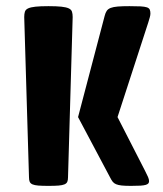

<svg xmlns="http://www.w3.org/2000/svg" viewBox="-20 -607 531 627"><path d="M321.8 -555.2Q324.2 -564.9 328.4 -571.3Q332.5 -577.6 341.3 -581.1Q350.1 -584.5 364.7 -585.7Q379.4 -586.9 402.8 -586.9Q425.3 -586.9 439 -586.2Q452.6 -585.4 459.7 -583Q466.8 -580.6 469 -575.7Q471.2 -570.8 471.2 -563Q471.2 -557.6 469.2 -550.5Q467.3 -543.5 464.4 -534.2L363.8 -224.6L453.6 -49.3Q460 -37.1 463.4 -29.1Q466.8 -21 466.8 -15.6Q466.8 -11.2 464.6 -8.3Q462.4 -5.4 456.3 -3.4Q450.2 -1.5 438.5 -0.7Q426.8 0 407.7 0Q388.7 0 377.4 -1.2Q366.2 -2.4 359.1 -5.4Q352.1 -8.3 347.9 -13.7Q343.8 -19 339.4 -27.8L234.9 -224.6ZM59.1 -551.3Q59.1 -561.5 61.3 -568.6Q63.5 -575.7 71.8 -579.6Q80.1 -583.5 95.9 -585.2Q111.8 -586.9 138.2 -586.9Q164.6 -586.9 180.4 -585.2Q196.3 -583.5 204.6 -579.6Q212.9 -575.7 215.1 -568.6Q217.3 -561.5 217.3 -551.3L202.1 -27.8Q202.1 -18.6 199.7 -13.2Q197.3 -7.8 190.4 -4.9Q183.6 -2 171.1 -1Q158.7 0 138.2 0Q117.7 0 105.2 -1Q92.8 -2 86.2 -4.9Q79.6 -7.8 77.1 -13.2Q74.7 -18.6 74.7 -27.8Z"/></svg>

Font: Denk One
Style: Regular
Weight: 400
Designer: Irina Smirnova
Foundry: Irina Smirnova
Version: Version 1.002